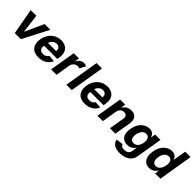

<svg xmlns="http://www.w3.org/2000/svg" viewBox="279 -2162 3810 3810"><g transform="rotate(45 2184.0 -257.0)"><path d="M614.3 -545.5 332.7 0H162.3L62.5 -545.5H221.2L269.5 -155.2H275.2L453.1 -545.5Z M829.9 10.7Q703.8 10.7 644.2 -65Q584.5 -140.6 606.2 -270.2Q620.4 -354.4 663.5 -418Q706.7 -481.5 772 -517Q837.4 -552.6 917.6 -552.6Q990.1 -552.6 1043 -522Q1095.9 -491.5 1119.7 -429.9Q1143.5 -368.3 1127.8 -275.6L1121.1 -234H749.6L748.9 -230.1Q738.6 -165.8 766 -134.1Q793.3 -102.3 851.2 -102.3Q889.2 -102.3 919.6 -118.3Q949.9 -134.2 966.6 -165.5L1104.8 -156.2Q1075.6 -80.3 1003.7 -34.8Q931.8 10.7 829.9 10.7ZM766.7 -327.8H993.6Q1001.8 -376.4 976.6 -408Q951.3 -439.6 902.3 -439.6Q869.7 -439.6 841.3 -424.2Q812.9 -408.7 793 -383.2Q773.1 -357.6 766.7 -327.8Z M1181.1 0 1272 -545.5H1418.7L1402.7 -450.3H1408.4Q1431.8 -501.1 1471.1 -527.2Q1510.3 -553.3 1556.8 -553.3Q1600.1 -553.3 1627.1 -533.4L1561.8 -409.1Q1551.8 -414.1 1539.6 -417.6Q1527.3 -421.2 1511.7 -421.2Q1466.3 -421.2 1429.3 -389.9Q1392.4 -358.7 1383.2 -308.6L1332.4 0Z M1881.7 -727.3 1761 0H1609.7L1730.5 -727.3Z M2128.9 10.7Q2002.8 10.7 1943.2 -65Q1883.5 -140.6 1905.2 -270.2Q1919.4 -354.4 1962.5 -418Q2005.7 -481.5 2071 -517Q2136.4 -552.6 2216.6 -552.6Q2289.1 -552.6 2342 -522Q2394.9 -491.5 2418.7 -429.9Q2442.5 -368.3 2426.8 -275.6L2420.1 -234H2048.7L2047.9 -230.1Q2037.6 -165.8 2065 -134.1Q2092.3 -102.3 2150.2 -102.3Q2188.2 -102.3 2218.6 -118.3Q2248.9 -134.2 2265.6 -165.5L2403.8 -156.2Q2374.6 -80.3 2302.7 -34.8Q2230.8 10.7 2128.9 10.7ZM2065.7 -327.8H2292.6Q2300.8 -376.4 2275.6 -408Q2250.4 -439.6 2201.3 -439.6Q2168.7 -439.6 2140.3 -424.2Q2111.9 -408.7 2092 -383.2Q2072.1 -357.6 2065.7 -327.8Z M2684.7 -315.3 2632.1 0H2481.2L2572.1 -545.5H2715.9L2700.3 -449.2H2706.3Q2732.2 -497.2 2779.5 -524.9Q2826.7 -552.6 2887.8 -552.6Q2972.7 -552.6 3015.3 -497.7Q3057.9 -442.8 3041.9 -347.3L2983.7 0H2832.4L2886 -320.3Q2894.2 -370.4 2873.4 -398.6Q2852.6 -426.8 2806.8 -426.8Q2760.7 -426.8 2727.3 -397.5Q2693.9 -368.3 2684.7 -315.3Z M3313.6 212.4Q3202.8 212.4 3147.4 169Q3092 125.7 3088.1 63.9L3231.5 45.1Q3237.6 67.8 3260.5 85.8Q3283.4 103.7 3333.8 103.7Q3383.2 103.7 3419.7 80.3Q3456.3 56.8 3464.8 3.2L3481.2 -96.6H3474.8Q3454.5 -62.9 3412.3 -35.3Q3370 -7.8 3305 -7.8Q3243.6 -7.8 3198.2 -36.6Q3152.7 -65.3 3132.6 -124.3Q3112.6 -183.2 3127.5 -273.8Q3142.8 -366.8 3183.4 -428.6Q3224.1 -490.4 3279.7 -521.5Q3335.2 -552.6 3394.9 -552.6Q3440.7 -552.6 3468.9 -537.1Q3497.2 -521.7 3512.4 -498.9Q3527.7 -476.2 3534.1 -453.8H3540.1L3555 -545.5H3705.3L3613.6 5.3Q3602.6 73.5 3560.9 119.5Q3519.2 165.5 3455.3 188.9Q3391.3 212.4 3313.6 212.4ZM3370.4 -121.4Q3424.7 -121.4 3462.2 -161.9Q3499.6 -202.4 3511.4 -274.5Q3523.1 -346.2 3499.8 -389.2Q3476.6 -432.2 3421.5 -432.2Q3365.1 -432.2 3329.4 -388.1Q3293.7 -344.1 3282.3 -274.5Q3271 -203.8 3292.8 -162.6Q3314.6 -121.4 3370.4 -121.4Z M4248.2 0 4368.3 -727.3H4217L4171.2 -453.8H4167Q4160.9 -476.2 4145.5 -498.9Q4130.1 -521.7 4101.7 -537.1Q4073.2 -552.6 4027.8 -552.6Q3967.8 -552.6 3912.6 -521.5Q3857.3 -490.4 3816.8 -428.1Q3776.3 -365.8 3760.9 -272Q3745.6 -180.8 3764.8 -118.1Q3784 -55.4 3828.9 -23.3Q3873.8 8.9 3936 8.9Q3980 8.9 4012.9 -5.7Q4045.8 -20.2 4068.9 -42.4Q4092.1 -64.6 4106.3 -87.4H4113.8L4099.1 0ZM4145 -272.7Q4132.6 -199.9 4095.4 -155.7Q4058.2 -111.5 4003.5 -111.5Q3947.4 -111.5 3925.6 -156.4Q3903.7 -201.3 3915.6 -272.7Q3927.7 -343.8 3964.2 -388Q4000.7 -432.2 4056.8 -432.2Q4111.5 -432.2 4134.5 -389Q4157.5 -345.9 4145 -272.7Z"/></g></svg>

Font: Inter UI
Style: Bold Italic
Weight: 700
Italic angle: 9.39999°
Designer: Rasmus Andersson
Foundry: rsms
Version: 3.2;8d6f07862